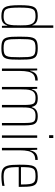

<svg xmlns="http://www.w3.org/2000/svg" viewBox="973 -1756 791 2777"><g transform="rotate(90 1368.5 -367.5)"><path d="M212 8Q164 8 133 -3.5Q102 -15 85 -43.5Q68 -72 61.5 -123.5Q55 -175 55 -255Q55 -335 61 -386.5Q67 -438 84 -466.5Q101 -495 132 -506.5Q163 -518 212 -518Q249 -518 275 -510Q301 -502 318 -485.5Q335 -469 343 -441H347V-743H382V0H354L351 -78H347Q338 -44 319.5 -25Q301 -6 274.5 1Q248 8 212 8ZM219 -24Q268 -24 296.5 -42.5Q325 -61 335 -100Q343 -133 345 -169.5Q347 -206 347 -269Q347 -312 345 -345Q343 -378 337 -400Q325 -446 296 -466Q267 -486 215 -486Q175 -486 150.5 -478Q126 -470 113 -446.5Q100 -423 95 -377Q90 -331 90 -255Q90 -179 94.5 -133Q99 -87 112 -63.5Q125 -40 151 -32Q177 -24 219 -24Z M677 8Q630 8 599.5 1.5Q569 -5 551 -21.5Q533 -38 524 -68Q515 -98 512.5 -143.5Q510 -189 510 -254Q510 -319 512.5 -365Q515 -411 524 -441Q533 -471 551 -487.5Q569 -504 599.5 -511Q630 -518 677 -518Q723 -518 753.5 -511Q784 -504 802 -487.5Q820 -471 829 -441Q838 -411 840.5 -365Q843 -319 843 -254Q843 -189 840.5 -143.5Q838 -98 829 -68Q820 -38 802 -21.5Q784 -5 753.5 1.5Q723 8 677 8ZM676 -24Q724 -24 750.5 -33Q777 -42 789.5 -66Q802 -90 805 -135.5Q808 -181 808 -254Q808 -327 805 -373Q802 -419 790 -443.5Q778 -468 751 -477Q724 -486 676 -486Q629 -486 602 -477Q575 -468 563 -443.5Q551 -419 548 -373Q545 -327 545 -254Q545 -181 548 -135.5Q551 -90 562.5 -66Q574 -42 601 -33Q628 -24 676 -24Z M971 0V-510H998L1002 -408H1006Q1015 -450 1033 -474Q1051 -498 1079 -508Q1107 -518 1145 -518V-482Q1088 -482 1058 -456Q1028 -430 1017 -380Q1006 -330 1006 -259V0Z M1237 0V-510H1264L1268 -432H1273Q1279 -458 1293 -477.5Q1307 -497 1333 -507.5Q1359 -518 1399 -518Q1460 -518 1487.5 -498.5Q1515 -479 1526 -432H1531Q1538 -461 1554.5 -480Q1571 -499 1597.5 -508.5Q1624 -518 1660 -518Q1719 -518 1747.5 -498.5Q1776 -479 1785 -436Q1794 -393 1794 -320V0H1759V-315Q1759 -371 1755.5 -404.5Q1752 -438 1741.5 -456Q1731 -474 1710.5 -480Q1690 -486 1655 -486Q1609 -486 1584 -470.5Q1559 -455 1548 -425.5Q1537 -396 1535 -355.5Q1533 -315 1533 -264V0H1498V-315Q1498 -371 1494 -404.5Q1490 -438 1479 -456Q1468 -474 1447.5 -480Q1427 -486 1394 -486Q1349 -486 1324 -469Q1299 -452 1288 -422Q1277 -392 1274.5 -351.5Q1272 -311 1272 -264V0Z M1935 -682V-743H1976V-682ZM1938 0V-510H1973V0Z M2119 0V-510H2146L2150 -408H2154Q2163 -450 2181 -474Q2199 -498 2227 -508Q2255 -518 2293 -518V-482Q2236 -482 2206 -456Q2176 -430 2165 -380Q2154 -330 2154 -259V0Z M2532 8Q2487 8 2456.5 0.5Q2426 -7 2407.5 -25Q2389 -43 2379 -73Q2369 -103 2365.5 -147.5Q2362 -192 2362 -254Q2362 -329 2366 -380Q2370 -431 2385.5 -461.5Q2401 -492 2436 -505Q2471 -518 2532 -518Q2575 -518 2602.5 -510.5Q2630 -503 2646.5 -485.5Q2663 -468 2670.5 -438Q2678 -408 2680.5 -363Q2683 -318 2683 -256V-243H2397Q2397 -178 2401 -135.5Q2405 -93 2418.5 -68.5Q2432 -44 2460 -34Q2488 -24 2536 -24Q2557 -24 2581 -26Q2605 -28 2628 -31Q2651 -34 2668 -38V-5Q2653 -2 2630 1Q2607 4 2581.5 6Q2556 8 2532 8ZM2648 -256V-296Q2648 -360 2642.5 -398Q2637 -436 2623.5 -455Q2610 -474 2587 -480Q2564 -486 2529 -486Q2484 -486 2457.5 -478.5Q2431 -471 2418 -449Q2405 -427 2401 -385.5Q2397 -344 2397 -275H2666Z"/></g></svg>

Font: Saira Condensed Thin
Style: Regular
Weight: 250
Width: 3
Designer: Hector Gatti with collaboration of the Omnibus-Type team
Foundry: Omnibus-Type
Version: Version 1.101